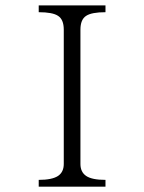

<svg xmlns="http://www.w3.org/2000/svg" viewBox="-20 -698 540 719"><path d="M125 -677.7V-652.3Q176.8 -652.3 197.3 -638.7Q218.8 -625 218.8 -586.9V-84Q218.8 -53.7 197.3 -39.1Q174.8 -24.4 125 -24.4V1H375V-24.4Q324.2 -24.4 302.7 -39.1Q281.2 -53.7 281.2 -84V-586.9Q281.2 -625 302.7 -638.7Q323.2 -652.3 375 -652.3V-677.7Z"/></svg>

Font: BatangChe
Style: Regular
Weight: 400
Monospace: yes
Version: Version 2.21